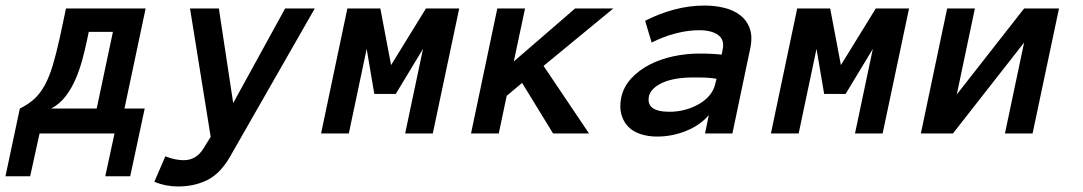

<svg xmlns="http://www.w3.org/2000/svg" viewBox="-101 -486 3942 699"><path d="M-28.8 -90.8Q2 -106 23.4 -125.5Q44.9 -145 61.5 -175Q78.1 -205.1 91.1 -248Q104 -291 117.2 -351.1L139.2 -455.1H429.2L352.1 -90.8H425.8L373 155.8H282.2L315.9 0H43L8.8 155.8H-81.1ZM213.9 -331.1Q208 -303.2 198.5 -268.1Q189 -232.9 174.6 -199Q160.2 -165 138.2 -136Q116.2 -106.9 85 -90.8H251L310.1 -370.1H222.2Z M1044.9 -455.1 733.9 88.9Q698.7 147.9 651.9 170.4Q605 192.9 546.9 192.9Q526.9 192.9 505.4 189Q483.9 185.1 460.9 175.8L501 83Q520 90.8 536.9 94Q553.7 97.2 567.9 97.2Q612.8 97.2 638.7 56.2L666 12.2L590.8 -455.1H695.8L748 -110.8L937 -455.1Z M1474.6 0H1374L1439 -308.1L1339.8 -144H1261.7L1233.9 -308.1L1168.9 0H1067.9L1163.6 -455.1H1283.7L1322.8 -249L1449.7 -455.1H1570.8Z M2043.5 0H1912.6L1799.8 -184.1L1743.7 -137.2L1714.8 0H1613.8L1709.5 -455.1H1810.5L1769.5 -262.2L1992.7 -455.1H2131.8L1877.9 -246.1Z M2160.6 -130.9Q2169.4 -170.9 2197.5 -200.9Q2225.6 -231 2264.6 -251Q2303.7 -271 2350.6 -281Q2397.5 -291 2444.8 -291Q2470.7 -291 2489.3 -290Q2507.8 -289.1 2526.4 -287.1L2529.8 -305.2Q2537.6 -340.8 2513.7 -358.4Q2489.7 -376 2444.8 -376Q2403.8 -376 2359.1 -364.5Q2314.5 -353 2271.5 -331.1L2247.6 -410.2Q2297.4 -436 2352.5 -450.9Q2407.7 -465.8 2464.4 -465.8Q2501.5 -465.8 2535.6 -457.5Q2569.8 -449.2 2594.2 -430.2Q2618.7 -411.1 2629.2 -380.6Q2639.6 -350.1 2629.4 -305.2L2565.4 0H2465.8L2479.5 -66.9Q2447.8 -29.8 2396.7 -9.3Q2345.7 11.2 2291.5 11.2Q2258.8 11.2 2231.2 2.2Q2203.6 -6.8 2186 -24.9Q2168.5 -43 2161.1 -69.6Q2153.8 -96.2 2160.6 -130.9ZM2336.4 -79.1Q2366.7 -79.1 2394 -86.7Q2421.4 -94.2 2444.6 -107.7Q2467.8 -121.1 2483.2 -140.1Q2498.5 -159.2 2503.4 -182.1L2507.8 -199.2Q2484.4 -203.1 2463.4 -203.6Q2442.4 -204.1 2426.8 -204.1Q2352.5 -204.1 2310.5 -184.6Q2268.6 -165 2261.7 -136.2Q2249.5 -79.1 2336.4 -79.1Z M3112.3 0H3011.7L3076.7 -308.1L2977.5 -144H2899.4L2871.6 -308.1L2806.6 0H2705.6L2801.3 -455.1H2921.4L2960.4 -249L3087.4 -455.1H3208.5Z M3347.2 -455.1H3448.2L3382.3 -142.1L3627.4 -455.1H3754.4L3658.2 0H3557.6L3627.4 -331.1L3368.2 0H3251.5Z"/></svg>

Font: Anonymous Pro
Style: Bold Italic
Weight: 700
Italic angle: -12°
Monospace: yes
Designer: Mark Simonson
Version: Version 1.003